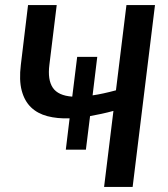

<svg xmlns="http://www.w3.org/2000/svg" viewBox="-20 -740 664 760"><path d="M593.5 -720 505 0H392L429 -301Q405 -294.5 382 -289.5Q359 -284.5 336.5 -280.5L320 -147.5H240.5L255.5 -271.5Q206.5 -270 167.5 -280.2Q128.5 -290.5 102.8 -315.2Q77 -340 66 -381.2Q55 -422.5 62.5 -483.5L91 -720H204.5L175.5 -483.5Q168 -424 189 -392.8Q210 -361.5 266 -357.5L285.5 -515H365L346.5 -362.5Q367 -365.5 390 -370.5Q413 -375.5 439 -382.5L480.5 -720Z"/></svg>

Font: Lato SemiBold
Style: Italic
Weight: 600
Italic angle: -7°
Designer: Lukasz Dziedzic with Adam Twardoch and Botio Nikoltchev
Foundry: tyPoland Lukasz Dziedzic
Version: Version 2.015; 2015-08-06; http://www.latofonts.com/